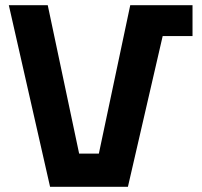

<svg xmlns="http://www.w3.org/2000/svg" viewBox="-20 -720 778 740"><path d="M173 0 14 -700H164L285 -128H361L482 -700H722V-581H607L473 0Z"/></svg>

Font: Tektur SemiBold
Style: Regular
Weight: 600
Designer: Adam Jagosz
Foundry: Adam Jagosz
Version: Version 1.005;gftools[0.9.30]